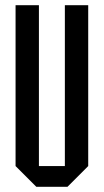

<svg xmlns="http://www.w3.org/2000/svg" viewBox="-20 -720 400 740"><path d="M40 -80V-700H130V-80H230V-700H320V-80L240 0H120Z"/></svg>

Font: Tektur Condensed
Style: Regular
Weight: 400
Width: 3
Designer: Adam Jagosz
Foundry: Adam Jagosz
Version: Version 1.005;gftools[0.9.30]